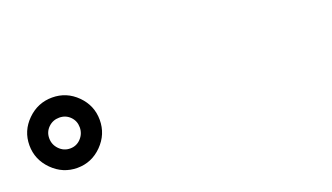

<svg xmlns="http://www.w3.org/2000/svg" viewBox="-37 -1018 1074 621"><g transform="rotate(-20 500.0 -708.0)"><path d="M151.5 -587Q102 -587 66 -623Q30 -659 30 -708.5Q30 -758 66 -793.5Q102 -829 151.5 -829Q201 -829 236.5 -793.5Q272 -758 272 -708.5Q272 -659 236.5 -623Q201 -587 151.5 -587ZM151 -654Q173 -654 188 -670Q203 -686 203 -708Q203 -730 188 -745Q173 -760 151 -760Q129 -760 113.5 -745Q98 -730 98 -708Q98 -686 113.5 -670Q129 -654 151 -654Z"/></g></svg>

Font: Resource Han Rounded TW Heavy
Style: Regular
Weight: 900
Designer: Cyano Hao (round all glyphs); Ryoko NISHIZUKA 西塚涼子 (kana, bopomofo & ideographs); Paul D. Hunt (Latin, Greek & Cyrillic)
Foundry: Cyano Hao
Version: 0.990